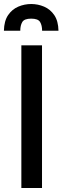

<svg xmlns="http://www.w3.org/2000/svg" viewBox="-44 -942 313 962"><path d="M63 0V-714.8H166.5V0ZM-24.4 -788.1Q-23.4 -836.9 -3.4 -866.2Q16.6 -895.5 47.6 -908.7Q78.6 -921.9 112.3 -921.9Q146 -921.9 177 -908.7Q208 -895.5 228 -866.2Q248 -836.9 249 -788.1H167Q167 -814.5 157 -831.5Q147 -848.6 112.3 -848.6Q77.6 -848.6 67.6 -831.5Q57.6 -814.5 57.6 -788.1Z"/></svg>

Font: Pontano Sans SemiBold
Style: Regular
Weight: 600
Designer: Vernon Adams
Foundry: Vernon Adams
Version: Version 2.001